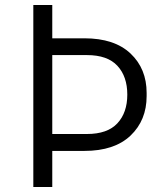

<svg xmlns="http://www.w3.org/2000/svg" viewBox="-20 -751 652 771"><path d="M189.9 0H113.8V-731H189.9V-597.2H318.8Q439.5 -597.2 504.2 -536.1Q568.8 -475.1 568.8 -377.9V-365.2Q568.8 -268.1 504.2 -206.5Q439.5 -145 318.8 -145H189.9ZM329.1 -529.8H189.9V-212.9H329.1Q411.6 -212.9 451.4 -255.9Q491.2 -298.8 491.2 -371.1Q491.2 -443.8 451.4 -486.8Q411.6 -529.8 329.1 -529.8Z"/></svg>

Font: Sora Light
Style: Regular
Weight: 300
Designer: Jonathan Barnbrook, Julián Moncada
Foundry: Barnbrook Fonts
Version: Version 2.000